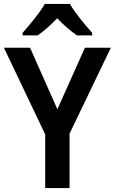

<svg xmlns="http://www.w3.org/2000/svg" viewBox="-20 -957 584 977"><path d="M336 -937H208C184 -894 130 -829 95 -790V-777H172C202 -798 238 -829 271 -864C304 -829 340 -799 371 -777H449V-790C413 -830 360 -893 336 -937ZM272 -401 133 -714H0L210 -273V0H334V-277L544 -714H412Z"/></svg>

Font: Noto Sans Devanagari UI SemiCondensed SemiBold
Style: Regular
Weight: 600
Width: 4
Designer: Jelle Bosma - Monotype Design Team
Foundry: Monotype Imaging Inc.
Version: Version 2.004